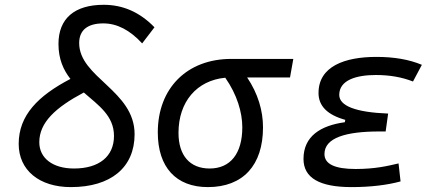

<svg xmlns="http://www.w3.org/2000/svg" viewBox="-20 -762 1798 792"><path d="M272.5 9.8C437.5 9.8 535.2 -71.3 535.2 -208.5C535.2 -388.7 306.6 -441.9 306.6 -584.5C306.6 -637.7 341.3 -665.5 406.2 -665.5C462.4 -665.5 515.6 -638.2 566.4 -583L617.2 -649.4C557.1 -711.4 487.8 -742.2 407.7 -742.2C287.1 -742.2 221.2 -685.5 221.2 -580.6C221.2 -518.1 241.7 -473.1 270.5 -436.5C136.7 -366.7 57.1 -286.1 57.1 -168.5C57.1 -60.1 141.6 9.8 272.5 9.8ZM325.7 -380.4C386.2 -327.6 450.2 -284.7 450.2 -201.2C450.2 -116.7 388.7 -66.9 285.2 -66.9C197.8 -66.9 142.1 -109.4 142.1 -175.3C142.1 -256.3 208 -317.9 325.7 -380.4Z M837.4 9.8C982.4 9.8 1064.9 -80.1 1064.9 -236.8C1064.9 -305.7 1043.9 -376.5 999.5 -442.4H1176.3L1189.9 -519H934.1C751.5 -519 630.9 -398.4 630.9 -215.8C630.9 -72.3 706.1 9.8 837.4 9.8ZM909.2 -441.4C958 -371.6 979.5 -298.3 979.5 -236.8C979.5 -128.9 930.7 -66.9 844.7 -66.9C763.2 -66.9 716.3 -120.6 716.3 -213.9C716.3 -342.8 792 -430.2 909.2 -441.4Z M1430.2 9.8C1510.3 9.8 1578.6 1 1632.3 -13.7L1624 -87.9C1580.1 -77.6 1527.8 -64.9 1447.3 -64.9C1360.8 -64.9 1318.4 -85.4 1318.4 -126.5C1318.4 -194.3 1408.2 -219.7 1544.9 -219.7H1570.8L1581.1 -293.5C1446.8 -298.8 1379.4 -325.2 1379.4 -370.6C1379.4 -432.1 1450.7 -452.6 1530.3 -452.6C1587.4 -452.6 1637.7 -443.8 1683.6 -425.8L1720.2 -494.6C1668 -516.6 1605.5 -527.3 1532.7 -527.3C1401.9 -527.3 1293.9 -488.3 1293.9 -378.4C1293.9 -324.7 1330.6 -288.1 1404.3 -267.6L1402.3 -257.8C1302.7 -244.1 1231.9 -200.2 1231.9 -106.4C1231.9 -28.3 1297.9 9.8 1430.2 9.8Z"/></svg>

Font: Cascadia Code SemiLight
Style: Italic
Weight: 350
Italic angle: -10°
Monospace: yes
Designer: Aaron Bell
Foundry: Saja Typeworks
Version: Version 2404.023